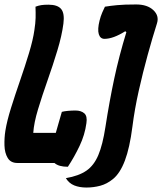

<svg xmlns="http://www.w3.org/2000/svg" viewBox="-33 -730 726 860"><path d="M262 68Q320 58 354 34.5Q388 11 407.5 -35.5Q427 -82 439 -160Q457 -276 478.5 -377Q500 -478 533 -586L528 -590Q474 -556 435 -556Q416 -556 409.5 -577Q403 -598 413 -638Q418 -658 425 -674Q432 -690 437 -700Q461 -704 492 -707Q523 -710 577 -710Q627 -710 654 -684.5Q681 -659 670 -625Q650 -562 628.5 -484Q607 -406 588.5 -323.5Q570 -241 560 -162Q548 -68 526.5 -11Q505 46 473 72Q446 94 416 102Q386 110 354 110Q323 110 299.5 100.5Q276 91 262 68ZM45 0Q15 0 1.5 -22.5Q-12 -45 -13 -78.5Q-14 -112 -9 -144Q-2 -188 16.5 -247Q35 -306 57 -369.5Q79 -433 97 -492.5Q115 -552 121 -595Q126 -627 126.5 -650Q127 -673 126 -700Q139 -705 151.5 -707Q164 -709 184 -709Q225 -709 241 -689.5Q257 -670 251 -624Q244 -570 224 -504Q204 -438 180 -370Q156 -302 137.5 -241Q119 -180 116 -135H217Q223 -157 230 -180.5Q237 -204 244 -229Q255 -232 272 -233.5Q289 -235 305 -235Q330 -235 344.5 -222.5Q359 -210 354 -178Q347 -126 323.5 -76.5Q300 -27 271 17Q230 17 211 0Z"/></svg>

Font: Recursive Mn Csl St
Style: Bold Italic
Weight: 700
Italic angle: -15°
Monospace: yes
Version: Version 1.079;hotconv 1.0.112;makeotfexe 2.5.65598; ttfautoh